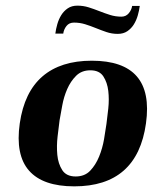

<svg xmlns="http://www.w3.org/2000/svg" viewBox="-20 -650 541 680"><path d="M50 -213Q66 -324 130.5 -379.5Q195 -435 305 -435Q528 -435 497 -213Q466 10 243 10Q132 10 83 -45.5Q34 -101 50 -213ZM248 -25Q280 -25 299.5 -45.5Q319 -66 331 -95.5Q343 -125 348.5 -157Q354 -189 357 -211Q360 -233 363.5 -265.5Q367 -298 363.5 -328Q360 -358 346 -379.5Q332 -401 300 -401Q269 -401 249.5 -381.5Q230 -362 218 -334.5Q206 -307 200.5 -276.5Q195 -246 191 -224Q188 -201 184 -167Q180 -133 183 -101.5Q186 -70 200.5 -47.5Q215 -25 248 -25ZM176 -531Q178 -547 183 -564.5Q188 -582 197 -596.5Q206 -611 220 -620.5Q234 -630 254 -630Q275 -630 294 -624Q313 -618 332 -610.5Q351 -603 370 -597Q389 -591 410 -591Q426 -591 436 -603Q446 -615 448 -629H475Q473 -613 468 -595.5Q463 -578 454 -563.5Q445 -549 431 -539.5Q417 -530 397 -530Q376 -530 357 -536.5Q338 -543 319.5 -550.5Q301 -558 282 -564Q263 -570 242 -570Q225 -570 215.5 -558Q206 -546 204 -531Z"/></svg>

Font: Gamine
Style: Bold Italic
Weight: 700
Designer: Tapiwanashe Sebastian Garikayi
Version: Version 1.000